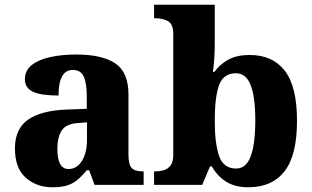

<svg xmlns="http://www.w3.org/2000/svg" viewBox="-20 -780 1317 810"><path d="M200 10Q135 10 89 -30Q43 -70 43 -154Q43 -236 98 -275Q153 -314 265 -318L346 -321V-375Q346 -430 333 -457.5Q320 -485 287 -485Q227 -485 227 -377Q155 -377 120 -392.5Q85 -408 85 -446Q85 -483 114.5 -506Q144 -529 193 -539.5Q242 -550 301 -550Q411 -550 466.5 -512.5Q522 -475 522 -381V-128Q522 -87 535 -72Q548 -57 582 -57H586V0H379L356 -62H346Q324 -35 304.5 -19.5Q285 -4 261 3Q237 10 200 10ZM269 -67Q304 -67 325.5 -101Q347 -135 347 -191V-264L310 -261Q260 -258 241 -230.5Q222 -203 222 -151Q222 -67 269 -67Z M1028 10Q970 10 932.5 -14.5Q895 -39 874 -78H866L833 0H630V-57H637Q654 -57 671 -62Q688 -67 699.5 -82Q711 -97 711 -127V-636Q711 -678 689 -690.5Q667 -703 635 -703H630V-760H886V-595Q886 -567 884 -533Q882 -499 878 -477H885Q906 -507 941.5 -527.5Q977 -548 1034 -548Q1130 -548 1181.5 -481.5Q1233 -415 1233 -271Q1233 -125 1180.5 -57.5Q1128 10 1028 10ZM976 -69Q1019 -69 1038 -121.5Q1057 -174 1057 -272Q1057 -371 1037.5 -421Q1018 -471 975 -471Q923 -471 904.5 -421.5Q886 -372 886 -271Q886 -174 904.5 -121.5Q923 -69 976 -69Z"/></svg>

Font: Noto Serif Georgian ExtraBold
Style: Regular
Weight: 800
Designer: Monotype Design Team, Akaki Razmadze
Foundry: Google LLC
Version: Version 2.003; ttfautohint (v1.8.4.7-5d5b)